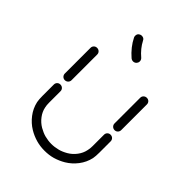

<svg xmlns="http://www.w3.org/2000/svg" viewBox="-264 -1058 1218 1218"><g transform="rotate(45 345.0 -448.5)"><path d="M376 -823.2 375 -824.2Q386.2 -814.5 386.2 -799.8Q386.2 -789.6 378.9 -780.8Q369.6 -770 355 -770Q344.2 -770 335.9 -776.9Q281.2 -824.2 252.9 -881.8Q250 -887.7 250 -895Q250 -914.6 267.1 -921.9Q272.9 -924.8 279.8 -924.8Q299.8 -924.8 307.1 -908.2Q331.5 -860.8 376 -823.2ZM104 -410.2V-640.1Q104 -652.8 112.5 -661.4Q121.1 -669.9 133.8 -669.9Q146.5 -669.9 155.3 -661.4Q164.1 -652.8 164.1 -640.1V-410.2Q164.1 -397.5 155.3 -388.7Q146.5 -379.9 133.8 -379.9Q121.1 -379.9 112.5 -388.7Q104 -397.5 104 -410.2ZM550.8 -409.2V-639.2Q550.8 -651.9 559.6 -660.4Q568.4 -668.9 581.1 -668.9Q593.8 -668.9 602.3 -660.4Q610.8 -651.9 610.8 -639.2V-409.2Q610.8 -396.5 602.3 -387.7Q593.8 -378.9 581.1 -378.9Q568.4 -378.9 559.6 -387.7Q550.8 -396.5 550.8 -409.2ZM554.2 -209V-311Q554.2 -323.7 562.7 -332.3Q571.3 -340.8 584 -340.8Q596.7 -340.8 605.2 -332.3Q613.8 -323.7 613.8 -311V-210Q613.8 -178.2 609.9 -157.2Q599.6 -110.8 570.8 -73.2Q542 -35.6 502.9 -12.2Q470.2 7.3 433.1 18.1Q398.9 27.8 358.9 27.8Q319.3 27.8 285.2 18.1Q247.1 7.3 214.8 -12.2Q175.8 -35.6 147 -73.2Q118.2 -110.8 107.9 -157.2Q104 -178.2 104 -210V-311Q104 -323.7 112.5 -332.3Q121.1 -340.8 133.8 -340.8Q146.5 -340.8 155.3 -332.3Q164.1 -323.7 164.1 -311V-209Q164.1 -184.6 168 -168.9Q174.3 -137.2 195.3 -109.4Q216.3 -81.5 246.1 -64Q275.4 -47.4 299.8 -41Q330.1 -33.2 358.9 -33.2Q387.7 -33.2 418 -41Q443.4 -47.4 472.2 -64Q502 -81.5 522.7 -109.4Q543.5 -137.2 549.8 -168.9Q554.2 -186.5 554.2 -209Z"/></g></svg>

Font: Beon
Style: Regular
Weight: 400
Designer: BSozoo
Foundry: BSozoo
Version: Version 1.001;PS 001.001;hotconv 1.0.70;makeotf.lib2.5.58329